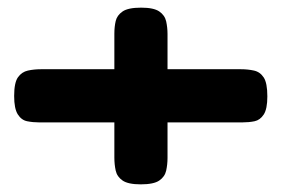

<svg xmlns="http://www.w3.org/2000/svg" viewBox="-20 -506 737 502"><path d="M348 -24Q315 -24 300.5 -34Q286 -44 282.5 -60Q279 -76 279 -94V-418Q279 -436 282.5 -451Q286 -466 300.5 -476Q315 -486 349 -486Q382 -486 396.5 -476Q411 -466 414.5 -450Q418 -434 418 -417V-93Q418 -76 414.5 -60Q411 -44 396.5 -34Q382 -24 348 -24ZM82 -186Q66 -186 51 -189Q36 -192 26.5 -207Q17 -222 17 -255Q17 -290 27 -304Q37 -318 53 -321.5Q69 -325 87 -325H610Q628 -325 644 -321.5Q660 -318 669.5 -303.5Q679 -289 679 -254Q679 -221 669.5 -206.5Q660 -192 645.5 -189Q631 -186 614 -186Z"/></svg>

Font: Fredoka Expanded SemiBold
Style: Regular
Weight: 600
Width: 7
Designer: Ben Nathan
Foundry: Milena B. Brandão, Ben Nathan
Version: Version 2.001